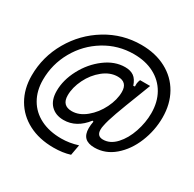

<svg xmlns="http://www.w3.org/2000/svg" viewBox="-201 -986 1401 1387"><g transform="rotate(30 500.0 -292.5)"><path d="M17 -185Q17 -341 95 -476.5Q173 -612 305.5 -692.5Q438 -773 594 -773Q712 -773 801.5 -725.5Q891 -678 939.5 -592Q988 -506 988 -394Q988 -286 947 -185.5Q906 -85 833 -22.5Q760 40 669 40Q616 40 590 15Q564 -10 564 -62Q564 -88 570 -119L561 -122Q483 -21 376 -21Q309 -21 269 -62Q229 -103 229 -179Q229 -270 278 -362.5Q327 -455 407 -515Q487 -575 573 -575Q618 -575 646 -555Q674 -535 690 -487L703 -489Q703 -495 702.5 -502Q702 -509 703 -516Q706 -534 712 -547H796Q765 -467 761 -456Q710 -326 682.5 -249.5Q655 -173 647 -129Q643 -113 643 -95Q643 -41 694 -41Q753 -41 801 -93Q849 -145 875.5 -224Q902 -303 902 -380Q902 -473 862.5 -542.5Q823 -612 750.5 -650Q678 -688 581 -688Q450 -688 340 -621Q230 -554 166.5 -441.5Q103 -329 103 -199Q103 -108 142.5 -39.5Q182 29 255.5 66Q329 103 429 103Q497 103 566 81L550 169Q490 188 413 188Q294 188 204.5 141.5Q115 95 66 10.5Q17 -74 17 -185ZM641 -407Q641 -489 561 -489Q498 -489 440.5 -443Q383 -397 348.5 -327Q314 -257 314 -191Q314 -106 396 -106Q457 -106 514 -153Q571 -200 606 -271Q641 -342 641 -407Z"/></g></svg>

Font: Open Sauce Sans SemiBold Italic
Style: Regular
Weight: 600
Italic angle: -10°
Designer: Alfredo Marco Pradil
Foundry: Creative Sauce Fz LLC
Version: Version 1.477